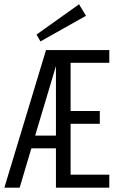

<svg xmlns="http://www.w3.org/2000/svg" viewBox="-51 -869 617 889"><path d="M455.1 0H208V-182.1H94.2L40 0H-30.8L162.1 -637.2H455.1V-578.1H275.9V-355H411.1V-295.9H275.9V-60.1H455.1ZM208 -241.2V-563L111.8 -241.2ZM347.2 -795.9 136.2 -677.2 118.2 -709 314.9 -849.1Z"/></svg>

Font: Anonymous Pro
Style: Regular
Weight: 400
Monospace: yes
Designer: Mark Simonson
Version: Version 1.003